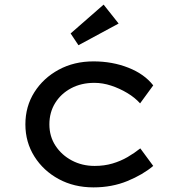

<svg xmlns="http://www.w3.org/2000/svg" viewBox="-20 -802 768 832"><path d="M385 10Q301 10 234.5 -26Q168 -62 129 -124Q90 -186 90 -263Q90 -341 129 -402.5Q168 -464 234.5 -500Q301 -536 385 -536Q467 -536 536.5 -508.5Q606 -481 644 -432L587 -354Q565 -379 531.5 -399Q498 -419 461.5 -431Q425 -443 389 -443Q332 -443 288 -419.5Q244 -396 219 -355.5Q194 -315 194 -263Q194 -211 220.5 -170.5Q247 -130 291.5 -106.5Q336 -83 390 -83Q432 -83 467.5 -93.5Q503 -104 533 -121.5Q563 -139 588 -159L644 -83Q599 -45 532 -17.5Q465 10 385 10ZM320 -606 286 -657 429 -782 494 -700Z"/></svg>

Font: Lexend Giga
Style: Regular
Weight: 400
Designer: Bonnie Shaver-Troup, Thomas Jockin
Foundry: Lexend
Version: Version 1.007